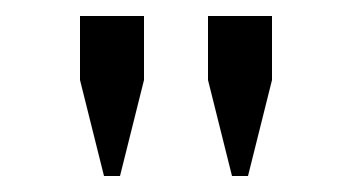

<svg xmlns="http://www.w3.org/2000/svg" viewBox="-20 -820 440 240"><path d="M270 -600H290L320 -720V-800H240V-720ZM110 -600H130L160 -720V-800H80V-720Z"/></svg>

Font: Gauge
Style: Regular
Weight: 400
Designer: Daniel Pimley
Foundry: Daniel Pimley
Version: Version 1.004;PS 001.001;hotconv 1.0.56